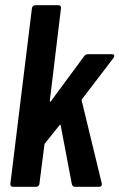

<svg xmlns="http://www.w3.org/2000/svg" viewBox="-20 -720 460 740"><path d="M30 0H119C126 0 132 -5 132 -12L151 -161C151 -163 152 -165 153 -167L209 -237C211 -240 214 -240 214 -236L257 -10C259 -4 262 0 269 0H361C370 0 374 -5 372 -14L295 -332C294 -334 296 -337 297 -339L417 -496C423 -504 421 -511 412 -511H319C313 -511 308 -509 304 -503L177 -331C175 -327 171 -327 172 -332L215 -688C216 -695 212 -700 205 -700H116C109 -700 104 -695 103 -688L20 -12C19 -5 23 0 30 0Z"/></svg>

Font: Barlow Condensed SemiBold
Style: Italic
Weight: 600
Width: 3
Italic angle: -7°
Designer: Jeremy Tribby
Foundry: Tribby Type
Version: Version 1.422;hotconv 1.0.109;makeotfexe 2.5.65596